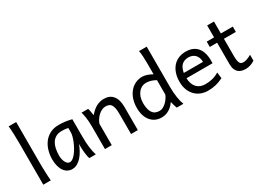

<svg xmlns="http://www.w3.org/2000/svg" viewBox="-29 -1490 2996 2211"><g transform="rotate(-30 1469.5 -384.5)"><path d="M183.1 -231.9Q183.1 -208.5 183.8 -176.8Q184.6 -145 185.8 -112.3Q187 -79.6 188.7 -49.8Q190.4 -20 192.9 0H92.8V-551.8Q92.8 -623 90.3 -680.9Q87.9 -738.8 83 -781.2H183.1Z M668.9 -420.9Q663.1 -422.4 655.8 -423.8Q648.4 -425.3 638.4 -426.8Q628.4 -428.2 615 -429Q601.6 -429.7 583.5 -429.7Q535.6 -429.7 503.7 -410.4Q471.7 -391.1 452.6 -359.1Q433.6 -327.1 425.5 -285.6Q417.5 -244.1 417.5 -200.2Q417.5 -171.9 423.1 -148.2Q428.7 -124.5 438.5 -107.2Q448.2 -89.8 460.9 -80.3Q473.6 -70.8 488.3 -70.8Q509.8 -70.8 531.5 -87.4Q553.2 -104 573.2 -130.1Q593.3 -156.2 610.8 -188.7Q628.4 -221.2 641.4 -253.2Q654.3 -285.2 661.6 -313.5Q668.9 -341.8 668.9 -358.9ZM705.6 0Q700.2 -11.7 696 -32.2Q691.9 -52.7 689.2 -75.9Q686.5 -99.1 685.1 -122.1Q683.6 -145 683.6 -161.1V-200.2Q668.9 -162.1 648.7 -124.3Q628.4 -86.4 602.3 -56.2Q576.2 -25.9 543.9 -6.8Q511.7 12.2 473.6 12.2Q442.9 12.2 416 -1.5Q389.2 -15.1 369.4 -42Q349.6 -68.8 338.4 -108.6Q327.1 -148.4 327.1 -200.2Q327.1 -258.3 342.8 -313.7Q358.4 -369.1 390.6 -412.4Q422.9 -455.6 472.7 -481.7Q522.5 -507.8 590.8 -507.8Q638.2 -507.8 680.2 -501.7Q722.2 -495.6 759.3 -485.8V-258.8Q759.3 -166.5 768.1 -103.8Q776.9 -41 791 0Z M1259.8 0V-268.6Q1259.8 -314.5 1253.7 -344.2Q1247.6 -374 1235.6 -391.4Q1223.6 -408.7 1205.3 -415.5Q1187 -422.4 1162.1 -422.4Q1135.7 -422.4 1110.6 -409.9Q1085.4 -397.5 1064.5 -377.7Q1043.5 -357.9 1027.3 -333Q1011.2 -308.1 1003.4 -283.2V0H913.1V-300.3Q913.1 -372.6 905 -422.6Q897 -472.7 888.7 -498H976.6Q979.5 -490.2 982.4 -477.8Q985.4 -465.3 987.8 -451.7Q990.2 -438 992.2 -424.8L996.1 -402.8Q1042.5 -458.5 1089.8 -483.2Q1137.2 -507.8 1189 -507.8Q1267.1 -507.8 1308.6 -456.8Q1350.1 -405.8 1350.1 -305.2V0Z M1828.6 -388.2Q1810.5 -397.9 1794.9 -404.8Q1779.3 -411.6 1764.2 -416Q1749 -420.4 1733.4 -422.6Q1717.8 -424.8 1699.2 -424.8Q1671.4 -424.8 1646 -412.1Q1620.6 -399.4 1600.8 -375.5Q1581.1 -351.6 1569.3 -317.1Q1557.6 -282.7 1557.6 -239.3Q1557.6 -153.8 1586.7 -109.9Q1615.7 -65.9 1679.7 -65.9Q1702.1 -65.9 1724.4 -77.1Q1746.6 -88.4 1766.4 -106.4Q1786.1 -124.5 1802.2 -147.7Q1818.4 -170.9 1828.6 -195.3ZM1918.9 -258.8Q1918.9 -166.5 1929.4 -103.8Q1939.9 -41 1955.6 0H1867.7Q1862.3 -12.7 1854.7 -37.8Q1847.2 -63 1840.8 -90.3Q1805.7 -40.5 1761.2 -14.2Q1716.8 12.2 1662.6 12.2Q1617.7 12.2 1581.8 -4.6Q1545.9 -21.5 1520.3 -52.5Q1494.6 -83.5 1481 -127.2Q1467.3 -170.9 1467.3 -224.6Q1467.3 -289.6 1485.1 -341.8Q1502.9 -394 1534.2 -430.9Q1565.4 -467.8 1607.7 -487.8Q1649.9 -507.8 1699.2 -507.8Q1714.8 -507.8 1731.7 -504.4Q1748.5 -501 1765.4 -495.1Q1782.2 -489.3 1798.3 -481.7Q1814.5 -474.1 1828.6 -466.3V-603Q1828.6 -662.1 1825.9 -706.3Q1823.2 -750.5 1816.4 -781.2H1918.9Z M2133.8 -236.8Q2135.3 -193.8 2147.2 -162.1Q2159.2 -130.4 2179.9 -109.6Q2200.7 -88.9 2228.8 -78.6Q2256.8 -68.4 2290 -68.4Q2337.4 -68.4 2382.8 -79.1Q2428.2 -89.8 2473.1 -117.2L2482.9 -36.6Q2457 -23.4 2432.1 -14.2Q2407.2 -4.9 2382.3 1Q2357.4 6.8 2331.8 9.5Q2306.2 12.2 2277.8 12.2Q2231 12.2 2188.5 -4.2Q2146 -20.5 2113.8 -52.5Q2081.5 -84.5 2062.5 -131.8Q2043.5 -179.2 2043.5 -241.7Q2043.5 -302.2 2059.8 -351.3Q2076.2 -400.4 2106.4 -435.3Q2136.7 -470.2 2180.2 -489Q2223.6 -507.8 2277.8 -507.8Q2317.9 -507.8 2348.6 -498.3Q2379.4 -488.8 2401.9 -471.9Q2424.3 -455.1 2439.5 -432.6Q2454.6 -410.2 2463.6 -384.3Q2472.7 -358.4 2476.6 -330.3Q2480.5 -302.2 2480.5 -274.9V-255.9Q2480.5 -243.7 2480 -236.8ZM2270.5 -434.6Q2216.8 -434.6 2182.6 -403.1Q2148.4 -371.6 2137.7 -305.2H2392.6Q2392.6 -336.4 2383.5 -360.6Q2374.5 -384.8 2358.2 -401.4Q2341.8 -418 2319.3 -426.3Q2296.9 -434.6 2270.5 -434.6Z M2546.4 -485.8H2644V-644.5H2734.4V-485.8H2893.1V-415H2734.4V-190.4Q2734.4 -152.8 2738 -128.9Q2741.7 -105 2749.3 -91.6Q2756.8 -78.1 2768.6 -73.2Q2780.3 -68.4 2796.9 -68.4Q2817.9 -68.4 2844.2 -77.6Q2870.6 -86.9 2902.8 -105V-26.9Q2869.1 -4.9 2838.4 3.7Q2807.6 12.2 2781.7 12.2Q2752.9 12.2 2728 5.6Q2703.1 -1 2684.3 -17.6Q2665.5 -34.2 2654.8 -61.8Q2644 -89.4 2644 -131.8V-415H2546.4Z"/></g></svg>

Font: Andika New Basic
Style: Regular
Weight: 400
Designer: Victor Gaultney, Annie Olsen, Julie Remington, Don Collingsworth, Eric Hays
Foundry: SIL International
Version: Version 5.500; ttfautohint (v1.8.3)